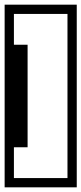

<svg xmlns="http://www.w3.org/2000/svg" viewBox="-40 -707 351 828"><path d="M291 -258H251Q251 -258 251 -258Q251 -258 251 -258Q251 -258 251 -258Q251 -258 251 -258Q251 -258 251 -260.2Q251 -262.5 251 -272.8Q251 -283 251 -306.8Q251 -330.5 251 -373.2Q251 -416 251 -483Q251 -550 251 -647Q251 -647 251 -647Q251 -647 251 -647Q251 -647 232 -647Q213 -647 188 -647Q163 -647 144 -647Q125 -647 125 -647Q125 -647 125 -657Q125 -667 125 -677Q125 -687 125 -687Q125 -687 125 -687Q125 -687 125 -687Q125 -687 125 -687Q127 -687 144.2 -687Q161.5 -687 186 -687Q210.5 -687 234.5 -687Q258.5 -687 274.8 -687Q291 -687 291 -687Q291 -687 291 -687Q291 -687 291 -687Q291 -687 291 -687Q291 -687 291 -687Q291 -669.5 291 -635.8Q291 -602 291 -559.5Q291 -517 291 -471.5Q291 -426 291 -383.5Q291 -341 291 -308Q291 -275 291 -258ZM-20 -258Q-20 -275 -20 -312.8Q-20 -350.5 -20 -399Q-20 -447.5 -20 -498Q-20 -548.5 -20 -591.2Q-20 -634 -20 -660.5Q-20 -687 -20 -687Q-20 -687 -20 -687Q-20 -687 -20 -687Q-20 -687 -20 -687Q-20 -687 -20 -687Q-20 -687 -4.8 -687Q10.5 -687 33.2 -687Q56 -687 79 -687Q102 -687 118.2 -687Q134.5 -687 136 -687Q136 -687 136 -687Q136 -687 136 -687Q136 -687 136 -687Q136 -687 136 -677Q136 -667 136 -657Q136 -647 136 -647Q136 -647 118.5 -647Q101 -647 78 -647Q55 -647 37.5 -647Q20 -647 20 -647Q20 -647 20 -647Q20 -647 20 -647Q20 -611 20 -585.5Q20 -560 20 -543.8Q20 -527.5 20 -518.2Q20 -509 20 -504.5Q20 -500 20 -499Q20 -498 20 -498Q20 -498 20 -498Q20 -498 20 -498Q20 -498 20 -498Q20 -498 20 -477.5Q20 -457 20 -425.2Q20 -393.5 20 -359.5Q20 -325.5 20 -297.8Q20 -270 20 -258ZM79 -514Q79 -514 79 -514Q79 -514 79 -514Q79 -459 79 -412.2Q79 -365.5 79 -331Q79 -296.5 79 -277.2Q79 -258 79 -258H-6L-7 -514Q-7 -514 6 -514Q19 -514 36 -514Q53 -514 66 -514Q79 -514 79 -514ZM-20 -328H20Q20 -316 20 -288.2Q20 -260.5 20 -226.5Q20 -192.5 20 -160.8Q20 -129 20 -108.5Q20 -88 20 -88Q20 -88 20 -88Q20 -88 20 -88Q20 -88 20 -88Q20 -88 20 -87Q20 -86 20 -81.5Q20 -77 20 -67.8Q20 -58.5 20 -42.2Q20 -26 20 -0.8Q20 24.5 20 61Q20 61 20 61Q20 61 20 61Q20 61 37.5 61Q55 61 78 61Q101 61 118.5 61Q136 61 136 61Q136 61 136 71Q136 81 136 91Q136 101 136 101Q136 101 136 101Q136 101 136 101Q136 101 136 101Q134.5 101 118.2 101Q102 101 79 101Q56 101 33.2 101Q10.5 101 -4.8 101Q-20 101 -20 101Q-20 101 -20 101Q-20 101 -20 101Q-20 101 -20 101Q-20 101 -20 101Q-20 101 -20 74.5Q-20 48 -20 5.2Q-20 -37.5 -20 -88Q-20 -138.5 -20 -187Q-20 -235.5 -20 -273.2Q-20 -311 -20 -328ZM79 -72Q79 -72 66 -72Q53 -72 36 -72Q19 -72 6 -72Q-7 -72 -7 -72L-6 -328H79Q79 -328 79 -308.8Q79 -289.5 79 -255Q79 -220.5 79 -173.8Q79 -127 79 -72Q79 -72 79 -72Q79 -72 79 -72ZM291 -328Q291 -311 291 -278Q291 -245 291 -202.5Q291 -160 291 -114.5Q291 -69 291 -26.5Q291 16 291 49.5Q291 83 291 101Q291 101 291 101Q291 101 291 101Q291 101 291 101Q291 101 291 101Q291 101 274.8 101Q258.5 101 234.5 101Q210.5 101 186 101Q161.5 101 144.2 101Q127 101 125 101Q125 101 125 101Q125 101 125 101Q125 101 125 101Q125 101 125 91Q125 81 125 71Q125 61 125 61Q125 61 144 61Q163 61 188 61Q213 61 232 61Q251 61 251 61Q251 61 251 61Q251 61 251 61Q251 -36.5 251 -103.2Q251 -170 251 -212.8Q251 -255.5 251 -279.2Q251 -303 251 -313.2Q251 -323.5 251 -325.8Q251 -328 251 -328Q251 -328 251 -328Q251 -328 251 -328Q251 -328 251 -328Q251 -328 251 -328Z"/></svg>

Font: Honk
Style: Regular
Weight: 400
Designer: Noopur Datye & Yesha Goshar
Foundry: Ek Type
Version: Version 1.000